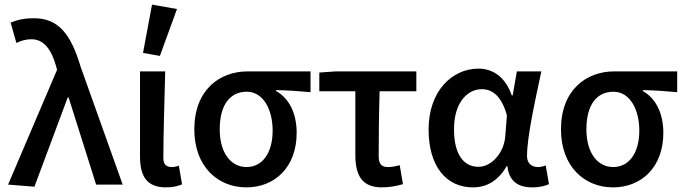

<svg xmlns="http://www.w3.org/2000/svg" viewBox="-20 -799 2963 831"><path d="M15 0 129 9 273 -377H277L396 0H511L329 -510C287 -652 232 -720 128 -720C79 -720 53 -712 26 -701L51 -613C70 -622 88 -629 117 -629C166 -629 201 -590 222 -515L227 -497Z M638 -779 599 -570 672 -557 746 -760ZM586 -122C586 -38 614 12 698 12C731 12 750 6 768 -1L754 -82C743 -78 732 -76 724 -76C700 -76 687 -87 687 -116C687 -220 692 -364 695 -490H586Z M821 -239C821 -77 924 12 1046 12C1170 12 1264 -76 1264 -224C1264 -309 1231 -374 1175 -405V-409C1228 -408 1269 -405 1324 -400V-490H1051C932 -490 821 -411 821 -239ZM1160 -234C1160 -136 1115 -76 1047 -76C979 -76 931 -138 931 -239C931 -351 980 -402 1048 -402C1120 -402 1160 -324 1160 -234Z M1518 -128C1518 -40 1547 12 1633 12C1668 12 1700 5 1724 -2L1710 -84C1691 -79 1675 -76 1659 -76C1633 -76 1619 -88 1619 -122C1619 -205 1620 -304 1623 -404H1782V-490H1433L1362 -485V-404H1518Z M1835 -239C1835 -78 1912 12 2027 12C2088 12 2137 -18 2173 -80H2176C2183 -15 2222 12 2284 12C2317 12 2341 5 2356 -2L2342 -83C2332 -79 2319 -76 2309 -76C2282 -76 2261 -91 2261 -124C2261 -208 2297 -367 2323 -490H2217L2199 -386H2195C2166 -470 2109 -502 2051 -502C1937 -502 1835 -405 1835 -239ZM2167 -211C2162 -137 2107 -77 2051 -77C1985 -77 1945 -133 1945 -240C1945 -356 2004 -413 2065 -413C2108 -413 2149 -388 2174 -300Z M2408 -239C2408 -77 2511 12 2633 12C2757 12 2851 -76 2851 -224C2851 -309 2818 -374 2762 -405V-409C2815 -408 2856 -405 2911 -400V-490H2638C2519 -490 2408 -411 2408 -239ZM2747 -234C2747 -136 2702 -76 2634 -76C2566 -76 2518 -138 2518 -239C2518 -351 2567 -402 2635 -402C2707 -402 2747 -324 2747 -234Z"/></svg>

Font: Cambridge Sans Medium
Style: Regular
Weight: 500
Version: Version 2.020;PS 002.020;hotconv 1.0.88;makeotf.lib2.5.64775